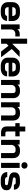

<svg xmlns="http://www.w3.org/2000/svg" viewBox="2178 -2928 758 5155"><g transform="rotate(90 2557.5 -351.0)"><path d="M38 -179V-308Q38 -367 65 -412Q92 -457 140.5 -482Q189 -507 252 -507H332Q428 -507 486 -453Q544 -399 544 -309V-203H174V-179Q174 -146 195 -126Q216 -106 252 -106H330Q365 -106 386.5 -121.5Q408 -137 408 -162H542Q542 -112 515 -73Q488 -34 439.5 -13Q391 8 328 8H252Q189 8 140.5 -15.5Q92 -39 65 -81.5Q38 -124 38 -179ZM410 -301V-309Q410 -348 389 -371.5Q368 -395 333 -395H252Q216 -395 194 -370Q172 -345 172 -304V-301Z M636 -499H762V-435Q781 -464 816.5 -482.5Q852 -501 891 -501H959V-383H891Q838 -383 805 -351Q772 -319 772 -269V0H636Z M1364 0 1208 -200 1155 -147V0H1019V-700H1155V-300L1352 -499H1510L1296 -287L1518 0Z M1528 -179V-308Q1528 -367 1555 -412Q1582 -457 1630.5 -482Q1679 -507 1742 -507H1822Q1918 -507 1976 -453Q2034 -399 2034 -309V-203H1664V-179Q1664 -146 1685 -126Q1706 -106 1742 -106H1820Q1855 -106 1876.5 -121.5Q1898 -137 1898 -162H2032Q2032 -112 2005 -73Q1978 -34 1929.5 -13Q1881 8 1818 8H1742Q1679 8 1630.5 -15.5Q1582 -39 1555 -81.5Q1528 -124 1528 -179ZM1900 -301V-309Q1900 -348 1879 -371.5Q1858 -395 1823 -395H1742Q1706 -395 1684 -370Q1662 -345 1662 -304V-301Z M2126 -499H2252V-439Q2274 -470 2309 -488.5Q2344 -507 2379 -507H2439Q2519 -507 2567.5 -457Q2616 -407 2616 -325V0H2480V-320Q2480 -351 2463.5 -370Q2447 -389 2421 -389H2361Q2326 -389 2298.5 -363.5Q2271 -338 2262 -297V0H2126Z M2726 -499H2852V-439Q2874 -470 2909 -488.5Q2944 -507 2979 -507H3039Q3119 -507 3167.5 -457Q3216 -407 3216 -325V0H3080V-320Q3080 -351 3063.5 -370Q3047 -389 3021 -389H2961Q2926 -389 2898.5 -363.5Q2871 -338 2862 -297V0H2726Z M3374 -164V-383H3286V-499H3378V-650H3510V-499H3640V-383H3510V-170Q3510 -142 3520.5 -129Q3531 -116 3554 -116H3640V0H3544Q3456 0 3415 -40Q3374 -80 3374 -164Z M3736 -499H3862V-439Q3884 -470 3919 -488.5Q3954 -507 3989 -507H4049Q4129 -507 4177.5 -457Q4226 -407 4226 -325V0H4090V-320Q4090 -351 4073.5 -370Q4057 -389 4031 -389H3971Q3936 -389 3908.5 -363.5Q3881 -338 3872 -297V0H3736Z M4336 -628Q4336 -665 4359.5 -687.5Q4383 -710 4422 -710Q4461 -710 4484.5 -687.5Q4508 -665 4508 -628Q4508 -591 4484.5 -568.5Q4461 -546 4422 -546Q4383 -546 4359.5 -568.5Q4336 -591 4336 -628ZM4354 -499H4490V0H4354Z M4600 -166H4734Q4734 -139 4752.5 -122.5Q4771 -106 4801 -106H4891Q4951 -106 4951 -139V-156Q4951 -166 4941 -174.5Q4931 -183 4914 -186L4741 -216Q4680 -226 4644.5 -259.5Q4609 -293 4609 -338V-371Q4609 -435 4661.5 -471Q4714 -507 4808 -507H4886Q4970 -507 5021.5 -462.5Q5073 -418 5073 -345H4939Q4939 -367 4924.5 -380Q4910 -393 4886 -393H4810Q4745 -393 4745 -363V-347Q4745 -336 4753.5 -328.5Q4762 -321 4778 -318L4960 -285Q5017 -275 5052 -242.5Q5087 -210 5087 -169V-133Q5087 -68 5033.5 -30Q4980 8 4891 8H4801Q4710 8 4655 -40Q4600 -88 4600 -166Z"/></g></svg>

Font: Bai Jamjuree
Style: Bold
Weight: 700
Designer: Katatrad Aksorn Co.,Ltd.
Foundry: Cadson Demak Co.,Ltd.
Version: Version 1.000; ttfautohint (v1.6)